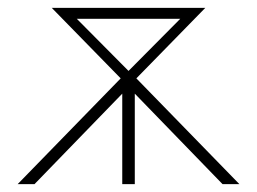

<svg xmlns="http://www.w3.org/2000/svg" viewBox="-20 -470 656 490"><path d="M591 0H548L324 -231V0H292V-231L68 0H25L288 -270L112 -450H504L328 -270ZM440 -422H176L308 -289Z"/></svg>

Font: Poiret One
Style: Regular
Weight: 400
Designer: Denis Masharov (denis.masharov@gmail.com), Cyreal (Charset Expansion)
Foundry: Denis Masharov
Version: Version 1.101